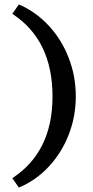

<svg xmlns="http://www.w3.org/2000/svg" viewBox="-20 -731 422 874"><path d="M36 80Q219 -39 219 -292Q219 -549 36 -668L66 -711Q144 -677 202.5 -613.5Q261 -550 293 -467Q325 -384 325 -292Q325 -201 293 -118.5Q261 -36 202.5 27Q144 90 66 123Z"/></svg>

Font: Ysabeau Infant Semibold
Style: Regular
Weight: 600
Designer: Christian Thalmann (Catharsis Fonts)
Version: Version 0.003